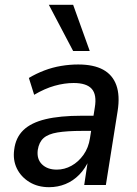

<svg xmlns="http://www.w3.org/2000/svg" viewBox="-20 -769 569 798"><path d="M184 9Q137 9 102 -12.5Q67 -34 50 -69Q33 -104 39 -147Q45 -197 77 -228Q109 -259 169 -273.5Q229 -288 320 -288H382L373 -225H322Q258 -225 219 -218.5Q180 -212 161 -195Q142 -178 137 -146Q132 -108 154.5 -86Q177 -64 216 -64Q248 -64 277 -80Q306 -96 327 -125.5Q348 -155 354 -195L374 -322Q383 -375 361.5 -399.5Q340 -424 286 -424Q248 -424 207 -412.5Q166 -401 122 -375L100 -445Q130 -463 164 -476Q198 -489 234 -495Q270 -501 305 -501Q369 -501 408.5 -479.5Q448 -458 463.5 -415Q479 -372 469 -308L420 0H330L346 -106H351Q335 -69 309.5 -43Q284 -17 252 -4Q220 9 184 9ZM284 -557 183 -749H284L353 -557Z"/></svg>

Font: Nunito Sans 10pt SemiCondensed SemiBold
Style: Italic
Weight: 600
Width: 4
Italic angle: -9°
Designer: Vernon Adams
Foundry: Vernon Adams
Version: Version 3.101;gftools[0.9.27]